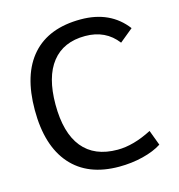

<svg xmlns="http://www.w3.org/2000/svg" viewBox="-107 -810 851 914"><g transform="rotate(-15 318.0 -353.5)"><path d="M372 -716Q518 -716 596 -613L530 -559Q473 -634 372 -634Q265 -634 208.5 -562.5Q152 -491 152 -355Q152 -215 210.5 -143Q269 -71 383 -71Q461 -71 552 -118L580 -43Q543 -19 487 -5Q431 9 369 9Q215 9 132.5 -85Q50 -179 50 -355Q50 -531 132.5 -623.5Q215 -716 372 -716Z"/></g></svg>

Font: Telex
Style: Regular
Weight: 400
Designer: Andres Torresi
Foundry: Andres Torresi
Version: Version 1.100